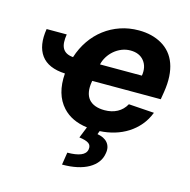

<svg xmlns="http://www.w3.org/2000/svg" viewBox="-113 -664 995 1005"><g transform="rotate(15 385.0 -161.5)"><path d="M49 -434.3H158Q154.1 -410.5 155.2 -391.5Q156.2 -372.5 163.5 -359Q170.8 -345.5 184.8 -337.7Q198.9 -329.9 220.5 -328.1Q236.9 -379.3 265.4 -420.6Q294 -462 332.6 -491.3Q371.1 -520.6 418 -536.6Q464.8 -552.6 517.8 -552.6Q590.2 -552.6 643.1 -522Q669.7 -506.7 689.1 -483.7Q708.5 -460.6 719.6 -429.9Q730.8 -399.1 733.1 -360.6Q735.4 -322.1 728 -275.6L721.2 -234H349.8L349.1 -230.1Q343.4 -198.2 347.7 -174.2Q351.9 -150.2 365.2 -134.2Q378.6 -118.3 400.4 -110.3Q422.2 -102.3 451.3 -102.3Q490.1 -102.3 519.9 -118.3Q549.7 -134.2 566.8 -165.5L704.9 -156.2Q689.6 -116.5 664.2 -86.5Q638.8 -56.5 606 -35.7Q573.2 -14.9 534.8 -3.6Q496.4 7.8 455.3 9.9L448.5 28.1Q466.3 30.9 480.5 37.8Q494.7 44.7 503.9 55.6Q513.1 66.4 516.7 81.1Q520.2 95.9 516.7 114.3Q508.5 167.6 454.5 198.9Q399.9 230.1 310.4 230.1L321 162.6Q366.8 162.6 393.5 151.8Q420.1 141 424.4 118.3Q428.6 95.9 413.4 84.9Q398.1 73.9 361.5 69.2L386 8.2Q301.1 -2.5 252.8 -55Q192.8 -120.4 201.7 -234.4Q110.1 -238.6 72.1 -290.5Q34.1 -342.3 49 -434.3ZM366.8 -327.8H593.8Q601.9 -376.4 576.7 -408Q551.5 -439.6 502.5 -439.6Q478 -439.6 455.6 -430.6Q433.2 -421.5 415.1 -406.1Q397 -390.6 384.4 -370.4Q371.8 -350.1 366.8 -327.8Z"/></g></svg>

Font: Inter P
Style: Bold Italic
Weight: 700
Italic angle: 9.39999°
Designer: Rasmus Andersson
Foundry: rsms
Version: Version 3.018;git-588b23468